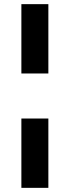

<svg xmlns="http://www.w3.org/2000/svg" viewBox="-20 -725 336 925"><path d="M83 -371V-705H213V-371ZM83 180V-154H213V180Z"/></svg>

Font: Nunito Sans 7pt Condensed ExtraBold
Style: Regular
Weight: 800
Width: 3
Designer: Vernon Adams
Foundry: Vernon Adams
Version: Version 3.101;gftools[0.9.27]